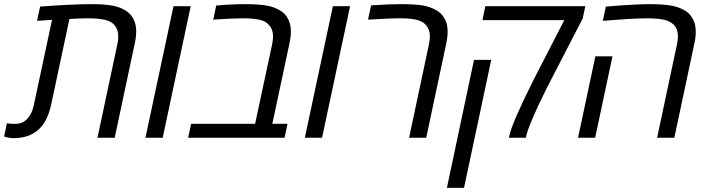

<svg xmlns="http://www.w3.org/2000/svg" viewBox="-53 -660 3392 920"><path d="M-33.2 -5.9 -20 -69.3Q-2 -66.4 19 -66.4Q62 -66.4 85.9 -100.6Q102.5 -123 109.9 -160.2L196.3 -564.9L124.5 -560.1L139.2 -628.4Q289.6 -640.1 390.1 -640.1Q446.8 -640.1 486.8 -632.8Q526.9 -625.5 554.7 -605.5Q577.6 -589.4 588.6 -564.7Q599.6 -540 599.6 -509.8Q599.6 -481.9 592.3 -449.7L496.6 0H414.1L509.3 -447.8Q513.7 -465.8 513.7 -485.8Q513.7 -516.6 497.1 -538.1Q481.4 -558.1 448.7 -565.2Q416 -572.3 371.1 -572.3Q332 -572.3 279.8 -569.3L192.4 -160.2Q175.3 -78.1 130.4 -38.1Q85.4 2 10.7 2Q-8.3 2 -33.2 -5.9Z M778.3 -630.4H860.8L726.6 0H644Z M862.8 -66.9H1169.4L1251 -447.8Q1255.4 -469.2 1255.4 -485.8Q1255.4 -519 1236.3 -539.6Q1221.2 -559.1 1189.2 -565.7Q1157.2 -572.3 1112.3 -572.3Q1064.9 -572.3 976.1 -566.4L968.8 -565.4L982.9 -633.3Q1051.8 -640.1 1121.6 -640.1Q1187.5 -640.1 1227.5 -632.8Q1267.6 -625.5 1298.8 -603.5Q1326.2 -583 1336.4 -545.9Q1340.8 -529.3 1340.8 -508.3Q1340.8 -482.9 1333.5 -449.7L1252 -66.9H1324.7L1310.5 0H848.6Z M1542 -630.4H1624.5L1490.2 0H1407.7Z M2006.8 -485.8Q2006.8 -517.1 1989.7 -538.1Q1978.5 -553.2 1952.1 -562.5Q1938.5 -567.4 1915.8 -569.8Q1893.1 -572.3 1870.6 -572.3Q1836.4 -572.3 1803.7 -570.8Q1771 -569.3 1710.4 -565.9L1725.1 -634.3Q1812.5 -640.1 1864.3 -640.1Q1932.1 -640.1 1970.5 -634.3Q2008.8 -628.4 2040 -609.4Q2071.3 -591.3 2085.4 -553.2Q2091.8 -534.2 2091.8 -506.8Q2091.8 -481.4 2084.5 -447.8L1989.3 0H1907.2L2002.4 -447.8Q2006.8 -469.2 2006.8 -485.8Z M2388.7 -13.2Q2394 -40.5 2422.4 -106Q2450.7 -171.4 2497.6 -265.1Q2500 -270 2502.2 -274.2Q2504.4 -278.3 2505.9 -281.7L2650.9 -563.5H2258.8L2272.5 -630.4H2751.5L2739.3 -571.8L2588.9 -280.8Q2585.9 -276.4 2561.8 -227.3Q2537.6 -178.2 2525.4 -152.3Q2476.6 -45.9 2469.7 -13.2L2466.8 0H2385.3ZM2218.3 -373H2300.8L2170.4 240.2H2088.4Z M3195.3 -485.8Q3195.3 -515.1 3182.9 -532.7Q3170.4 -550.3 3145 -560.5Q3115.7 -572.3 3045.4 -572.3Q2983.9 -572.3 2835.4 -560.1L2850.1 -628.4Q2988.8 -640.1 3058.1 -640.1Q3126 -640.1 3166.7 -632.6Q3207.5 -625 3238.8 -603Q3265.6 -582.5 3276.9 -544.4Q3280.8 -526.4 3280.8 -506.8Q3280.8 -478.5 3273.4 -447.8L3178.2 0H3095.7L3190.9 -447.8Q3195.3 -469.2 3195.3 -485.8ZM2799.8 -390.1H2881.8L2798.8 0H2716.8Z"/></svg>

Font: Viking Open Sans
Style: Italic
Weight: 400
Italic angle: -12°
Foundry: Ascender Corporation
Version: Version 2.000